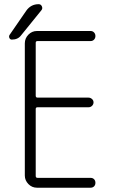

<svg xmlns="http://www.w3.org/2000/svg" viewBox="-20 -875 540 895"><path d="M155.3 -683.6Q146.5 -683.6 146.5 -675.8V-428.7Q146.5 -419.9 155.3 -419.9H392.6Q401.4 -419.9 408.7 -413.6Q416 -407.2 416 -397.9Q416 -388.7 409.2 -381.8Q402.3 -375 392.6 -375H155.3Q146.5 -375 146.5 -367.2V-54.7Q146.5 -45.9 155.3 -45.9H402.3Q412.1 -45.9 418.5 -39.6Q424.8 -33.2 424.8 -22.9Q424.8 -12.7 418.5 -6.3Q412.1 0 402.3 0H152.3Q128.9 0 112.3 -17.1Q95.7 -34.2 95.7 -56.6V-672.9Q95.7 -696.3 112.3 -713.4Q128.9 -730.5 152.3 -730.5H402.3Q412.1 -730.5 418.5 -723.6Q424.8 -716.8 424.8 -707Q424.8 -697.3 418.5 -690.4Q412.1 -683.6 402.3 -683.6ZM78.1 -710Q63.5 -690.4 35.2 -690.4Q27.3 -690.4 23.9 -697.8Q20.5 -705.1 24.4 -711.9L102.5 -825.2Q124 -855.5 160.2 -855.5Q170.9 -855.5 175.3 -845.2Q179.7 -835 172.9 -827.1Z"/></svg>

Font: Rounded-X Mgen+ 2m light
Style: Regular
Weight: 200
Designer: [Source Han Sans]
Ryoko NISHIZUKA  (kana & ideographs); Paul D. Hunt (Latin, Greek & Cyrillic); Wenlong ZHANG  (bopomofo
Version: Version 1.059.20150602